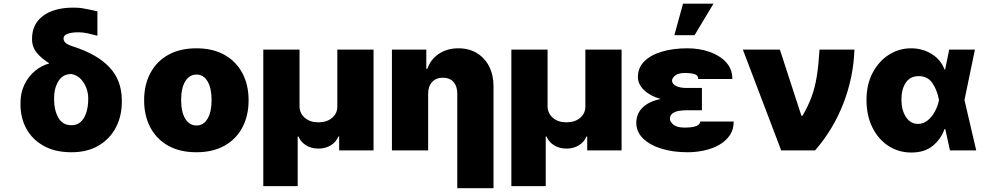

<svg xmlns="http://www.w3.org/2000/svg" viewBox="-20 -814 5335 1039"><path d="M153.4 -603.7Q153.1 -683.6 212.9 -728.2Q272.7 -772.7 376.4 -772.7Q402 -772.7 421.2 -770.1Q440.3 -767.4 460.2 -763Q480.1 -758.5 507.1 -752.8V-620.7Q488.6 -625 460.6 -632.1Q432.5 -639.2 402 -639.2Q367.5 -639.2 345.5 -630.9Q323.5 -622.5 323.9 -606.5Q323.5 -594.8 333.1 -583.8Q342.7 -572.8 379.3 -561.1Q507.8 -519.5 573.3 -448.9Q638.8 -378.2 639.2 -272.7V-262.8Q639.2 -186.1 607.1 -124.3Q574.9 -62.5 514 -26.3Q453.1 9.9 366.5 9.9Q279.1 9.9 217.3 -24.1Q155.5 -58.2 123.2 -116.8Q90.9 -175.4 90.9 -248.6V-258.5Q90.9 -312.5 112.4 -356.5Q133.9 -400.6 169.2 -430Q204.5 -459.5 245.7 -470.2L244.3 -473Q204.5 -497.5 178.8 -528.8Q153.1 -560 153.4 -603.7ZM272.7 -284.1V-277Q272.4 -219.5 295.3 -177.9Q318.2 -136.4 366.5 -136.4Q398.4 -136.4 418.3 -155.9Q438.2 -175.4 447.8 -207.4Q457.4 -239.3 457.4 -277V-284.1Q457.4 -309.7 447.3 -337.5Q437.1 -365.4 417.1 -386.5Q397 -407.7 366.5 -413.4Q319.2 -413.4 295.8 -374.3Q272.4 -335.2 272.7 -284.1Z M1042.6 9.9Q953.8 9.9 890.6 -25.4Q827.4 -60.7 793.7 -124.1Q759.9 -187.5 759.9 -271.3Q759.9 -355.1 793.7 -418.5Q827.4 -481.9 890.6 -517.2Q953.8 -552.6 1042.6 -552.6Q1131.4 -552.6 1194.6 -517.2Q1257.8 -481.9 1291.5 -418.5Q1325.3 -355.1 1325.3 -271.3Q1325.3 -187.5 1291.5 -124.1Q1257.8 -60.7 1194.6 -25.4Q1131.4 9.9 1042.6 9.9ZM1044 -134.9Q1081.3 -134.9 1103.2 -171.7Q1125 -208.5 1125 -272.7Q1125 -337 1103.2 -373.8Q1081.3 -410.5 1044 -410.5Q1004.6 -410.5 982.4 -373.8Q960.2 -337 960.2 -272.7Q960.2 -208.5 982.4 -171.7Q1004.6 -134.9 1044 -134.9Z M1404.8 193.2V-545.5H1600.9V-238.6Q1601.2 -200.6 1629.8 -176.3Q1658.4 -152 1703.1 -152Q1748.6 -152 1777.2 -176.3Q1805.8 -200.6 1805.4 -238.6V-545.5H2001.4V0H1815.3V-75.3H1811.1Q1798.7 -45.1 1769.9 -27.5Q1741.1 -9.9 1703.1 -9.9Q1665.5 -9.9 1636.5 -27.5Q1607.6 -45.1 1595.2 -75.3H1590.9V193.2Z M2296.9 -306.8V0H2100.9V-545.5H2286.9V-441.8H2292.6Q2310.7 -494 2355.6 -523.3Q2400.6 -552.6 2460.2 -552.6Q2518.5 -552.6 2561.3 -526.3Q2604 -500 2627.3 -453.8Q2650.6 -407.7 2650.6 -348V204.5H2454.5V-306.8Q2454.5 -347.3 2434.1 -370.4Q2413.7 -393.5 2376.4 -393.5Q2340.2 -393.5 2318.5 -370.4Q2296.9 -347.3 2296.9 -306.8Z M2747.2 193.2V-545.5H2943.2V-238.6Q2943.5 -200.6 2972.1 -176.3Q3000.7 -152 3045.5 -152Q3090.9 -152 3119.5 -176.3Q3148.1 -200.6 3147.7 -238.6V-545.5H3343.7V0H3157.7V-75.3H3153.4Q3141 -45.1 3112.2 -27.5Q3083.5 -9.9 3045.5 -9.9Q3007.8 -9.9 2978.9 -27.5Q2949.9 -45.1 2937.5 -75.3H2933.2V193.2Z M3778.4 -286.9V-217.3H3693.2Q3674.4 -217.3 3654.1 -214Q3633.9 -210.6 3619.7 -200.5Q3605.5 -190.3 3605.1 -170.5Q3605.8 -154.5 3624.8 -139Q3643.8 -123.6 3684.7 -123.6Q3729 -123.6 3749.1 -132.5Q3769.2 -141.3 3768.5 -156.2H3950.3Q3950.6 -113.3 3929.2 -81.9Q3907.7 -50.4 3871.6 -30Q3835.6 -9.6 3791 0.2Q3746.4 9.9 3700.3 9.9Q3623.2 9.9 3560.5 -9.1Q3497.9 -28.1 3460.8 -63.7Q3423.7 -99.4 3423.3 -149.1Q3423.7 -199.9 3458.3 -232.8Q3492.9 -265.6 3555 -278.4Q3499.3 -294 3465.7 -326Q3432.2 -358 3431.8 -397.7Q3432.2 -448.2 3467.2 -482.6Q3502.1 -517 3562.7 -534.8Q3623.2 -552.6 3700.3 -552.6Q3766 -552.6 3821.4 -532.8Q3876.8 -513.1 3910.2 -476Q3943.5 -438.9 3943.2 -386.4H3758.5Q3759.2 -406.6 3738.6 -412.8Q3718 -419 3687.5 -419Q3649.9 -419 3633.5 -405.4Q3617.2 -391.7 3616.5 -377.8Q3617.2 -359.7 3638.5 -348.9Q3659.8 -338.1 3693.2 -338.1H3778.4ZM3629.3 -623.6 3676.1 -794H3840.9L3738.6 -623.6Z M4207.4 0 4000 -545.5H4200.3L4316.8 -187.5H4322.4Q4354 -240.8 4372.3 -291.2Q4390.6 -341.6 4400.2 -402Q4409.8 -462.4 4414.8 -545.5H4603.7Q4598.7 -396 4543.9 -254.4Q4489 -112.9 4390.6 0Z M4910.5 11.4Q4841.6 11 4786.9 -25Q4732.2 -61.1 4700.6 -125Q4669 -188.9 4669 -272.7Q4669 -356.5 4701.9 -419.4Q4734.7 -482.2 4789.6 -517.4Q4844.5 -552.6 4910.5 -552.6Q4971.2 -552.6 5020.8 -522.5Q5070.3 -492.5 5090.9 -438.9H5094.8L5116.5 -545.5H5255.7L5199.2 -272.7L5262.8 0H5120.7L5095.5 -115.1H5090.9Q5072.8 -62.5 5028.2 -25.4Q4983.7 11.7 4910.5 11.4ZM5061.4 -272.7 5061.1 -274.1Q5050.4 -329.5 5024.7 -365.8Q4998.9 -402 4951.7 -402Q4904.8 -402 4881.4 -366.3Q4858 -330.6 4858 -275.6Q4858 -217.3 4882.8 -180.4Q4907.7 -143.5 4947.4 -143.5Q4975.9 -143.5 4998.9 -161.6Q5022 -179.7 5038.2 -209Q5054.3 -238.3 5061.1 -271.3Z"/></svg>

Font: Inter UI Black
Style: Regular
Weight: 900
Designer: Rasmus Andersson
Foundry: rsms
Version: 3.2;8d6f07862